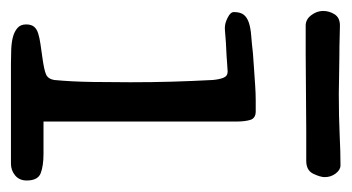

<svg xmlns="http://www.w3.org/2000/svg" viewBox="-162 -464 627 342"><g transform="rotate(90 151.0 -293.5)"><path d="M197 -58H254Q276 -58 289 -53Q302 -48 302 -28Q302 -15 293 -7.5Q284 0 272 0H93Q81 0 68.5 -0.5Q56 -1 46.5 -3.5Q37 -6 30.5 -11.5Q24 -17 24 -27Q24 -36 28 -41Q32 -46 40 -48.5Q48 -51 58.5 -52.5Q69 -54 83 -56Q105 -59 113 -62.5Q121 -66 123 -77Q126 -109 126.5 -146.5Q127 -184 127 -213Q127 -251 126 -286Q125 -321 123 -359Q122 -371 119 -378.5Q116 -386 108 -386Q104 -386 92.5 -385Q81 -384 68.5 -383.5Q56 -383 45 -382Q34 -381 30 -381Q22 -381 12 -386Q2 -391 2 -397Q2 -409 7 -415Q12 -421 21.5 -424Q31 -427 44.5 -428Q58 -429 75 -431Q88 -432 103 -433Q118 -434 132.5 -435Q147 -436 159 -436Q171 -436 179 -436Q191 -436 194 -426.5Q197 -417 197 -401ZM275 -587Q283 -587 289.5 -578.5Q296 -570 296 -559Q296 -551 290 -538.5Q284 -526 267 -526Q247 -526 213.5 -526Q180 -526 144 -525.5Q108 -525 76 -525Q44 -525 26 -525Q15 -525 7.5 -535Q0 -545 0 -556Q0 -567 6 -576.5Q12 -586 26 -586Q33 -586 48 -585.5Q63 -585 81 -585Q99 -585 116.5 -584.5Q134 -584 147 -584Q189 -584 220 -585.5Q251 -587 275 -587Z"/></g></svg>

Font: Life Savers
Style: Bold
Weight: 700
Designer: Pablo Impallari, Rodrigo Fuenzalida, Brenda Gallo
Foundry: Pablo Impallari, Rodrigo Fuenzalida, Brenda Gallo
Version: Version 3.001; ttfautohint (v0.95) -l 8 -r 50 -G 200 -x 14 -